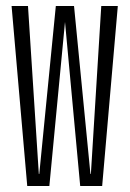

<svg xmlns="http://www.w3.org/2000/svg" viewBox="-20 -618 432 638"><path d="M70.5 0H144L196 -545L246.5 0H319.5L371.5 -598H316.5L282 -40H280.5L226 -598H165.5L110.5 -40H109L73 -598H18.5Z"/></svg>

Font: Anybody ExtraCondensed Light
Style: Regular
Weight: 300
Width: 2
Version: Version 1.113;gftools[0.9.25]